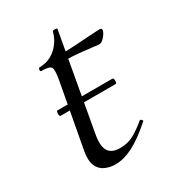

<svg xmlns="http://www.w3.org/2000/svg" viewBox="-124 -524 545 606"><g transform="rotate(-30 149.0 -220.5)"><path d="M47.2 -207.6Q43.2 -207.6 43.2 -217.5Q43.2 -227.4 47.2 -227.4H247.2Q252 -227.4 252 -217.5Q252 -207.6 247.2 -207.6ZM121.2 12Q102 12 84.6 4.4Q67.2 -3.2 58.8 -21.8Q50.4 -40.4 56 -73.2L99 -306Q105.8 -343 100.2 -351.8Q94.6 -360.6 65 -360.6Q61 -360.6 61.9 -367Q62.8 -373.4 65.8 -373.4Q101 -373.4 125.9 -395.6Q150.8 -417.8 159.2 -450.2Q159.6 -453.4 168.2 -453.1Q176.8 -452.8 175.8 -449.6L113.8 -103.8Q106.2 -63.2 117.4 -44.3Q128.6 -25.4 159.6 -25.4Q189.2 -25.4 212.1 -38.8Q235 -52.2 256.4 -70.4Q258.4 -72.4 262.5 -68.4Q266.6 -64.4 264.4 -62.2Q219.2 -22.2 185.3 -5.1Q151.4 12 121.2 12ZM265.2 -341.8Q262.6 -341.8 242.9 -344.4Q223.2 -347 196.7 -349.6Q170.2 -352.2 145.4 -352.2L147.4 -375.6Q172.6 -375.6 203 -377.6Q233.4 -379.6 258.4 -381.2Q283.4 -382.8 290.4 -382.8Q294.6 -382.8 296.5 -380.4Q298.4 -378 297.4 -374Q295.6 -366 285.5 -353.9Q275.4 -341.8 265.2 -341.8Z"/></g></svg>

Font: Cormorant Light
Style: Italic
Weight: 300
Italic angle: -10°
Designer: Christian Thalmann (Catharsis Fonts)
Foundry: Catharsis Fonts
Version: Version 4.000